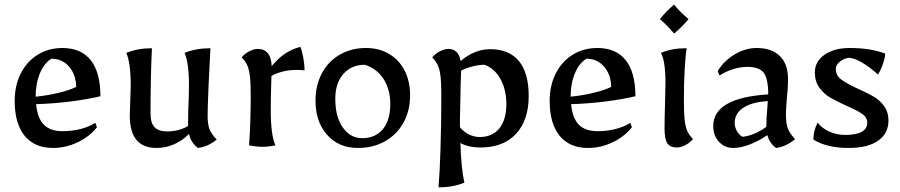

<svg xmlns="http://www.w3.org/2000/svg" viewBox="-20 -624 3864 824"><path d="M43 -191Q43 -257 69 -308.5Q95 -360 141.5 -389Q188 -418 248 -418Q328 -418 369.5 -365.5Q411 -313 411 -211Q358 -198 283 -188.5Q208 -179 135 -177Q141 -116 168.5 -88.5Q196 -61 249 -61Q290 -61 326.5 -70.5Q363 -80 389 -97L396 -78Q365 -38 313.5 -13.5Q262 11 208 11Q128 11 85.5 -41.5Q43 -94 43 -191ZM307 -251Q306 -304 276.5 -338Q247 -372 201 -372Q170 -354 151.5 -310Q133 -266 133 -209Q183 -214 231 -225.5Q279 -237 307 -251Z M537 -127 539 -190 541 -257Q541 -355 522 -397Q571 -417 632 -417Q626 -295 626 -137Q626 -97 643 -78.5Q660 -60 698 -60Q747 -60 787 -83Q787 -150 790 -202L791 -257Q791 -355 772 -397Q821 -417 883 -417Q879 -348 875 -253.5Q871 -159 871 -127Q871 -91 879 -70Q887 -49 910 -25Q874 5 830 11Q800 -10 791 -49Q764 -21 727.5 -5Q691 11 652 11Q537 11 537 -127Z M1049 0Q1056 -100 1056 -213Q1056 -268 1052.5 -297Q1049 -326 1041.5 -343Q1034 -360 1017 -378Q1033 -396 1052 -405Q1071 -414 1086 -414Q1143 -414 1146 -340Q1172 -372 1201.5 -392.5Q1231 -413 1269 -423Q1276 -407 1281.5 -377Q1287 -347 1287 -322Q1275 -324 1253 -324Q1221 -324 1192 -316.5Q1163 -309 1145 -298L1144 -267Q1142 -201 1142 -150Q1142 -45 1162 0Q1132 6 1107 6Q1082 6 1049 0Z M1334 -192Q1334 -258 1361.5 -309.5Q1389 -361 1438.5 -389.5Q1488 -418 1551 -418Q1607 -418 1650 -392.5Q1693 -367 1716.5 -321Q1740 -275 1740 -215Q1740 -149 1711.5 -97.5Q1683 -46 1632 -17.5Q1581 11 1516 11Q1434 11 1384 -45Q1334 -101 1334 -192ZM1655 -178Q1655 -240 1626 -285Q1597 -330 1546 -346Q1488 -346 1453.5 -306.5Q1419 -267 1419 -200Q1419 -122 1451.5 -76.5Q1484 -31 1534 -31Q1591 -31 1623 -69.5Q1655 -108 1655 -178Z M1874 -213Q1874 -268 1870.5 -297Q1867 -326 1859.5 -343Q1852 -360 1835 -378Q1851 -396 1870 -405Q1889 -414 1904 -414Q1948 -414 1957 -362Q1984 -386 2017 -399.5Q2050 -413 2083 -413Q2165 -413 2207 -362Q2249 -311 2249 -212Q2249 -108 2194.5 -49.5Q2140 9 2042 9Q1991 9 1956 -10Q1959 99 1973 160Q1924 180 1862 180Q1867 122 1870.5 15Q1874 -92 1874 -213ZM2153 -177Q2153 -239 2128 -284.5Q2103 -330 2060 -346Q2035 -346 2008 -339Q1981 -332 1959 -321Q1959 -304 1957 -262Q1954 -133 1954 -112V-78Q1970 -58 1992.5 -47Q2015 -36 2039 -36Q2093 -36 2123 -73Q2153 -110 2153 -177Z M2339 -191Q2339 -257 2365 -308.5Q2391 -360 2437.5 -389Q2484 -418 2544 -418Q2624 -418 2665.5 -365.5Q2707 -313 2707 -211Q2654 -198 2579 -188.5Q2504 -179 2431 -177Q2437 -116 2464.5 -88.5Q2492 -61 2545 -61Q2586 -61 2622.5 -70.5Q2659 -80 2685 -97L2692 -78Q2661 -38 2609.5 -13.5Q2558 11 2504 11Q2424 11 2381.5 -41.5Q2339 -94 2339 -191ZM2603 -251Q2602 -304 2572.5 -338Q2543 -372 2497 -372Q2466 -354 2447.5 -310Q2429 -266 2429 -209Q2479 -214 2527 -225.5Q2575 -237 2603 -251Z M2832 -73Q2832 -110 2834 -178Q2836 -242 2836 -272Q2836 -313 2831 -347.5Q2826 -382 2816 -397Q2844 -408 2869.5 -412.5Q2895 -417 2927 -417Q2922 -388 2918.5 -327.5Q2915 -267 2915 -192Q2915 -137 2918.5 -108Q2922 -79 2929.5 -62Q2937 -45 2954 -27Q2938 -9 2919 0Q2900 9 2885 9Q2856 9 2844 -9Q2832 -27 2832 -73ZM2812 -542Q2842 -579 2873 -604Q2901 -570 2935 -542Q2907 -508 2873 -480Q2846 -513 2812 -542Z M3041 -83Q3041 -204 3277 -219Q3277 -285 3258 -311Q3239 -337 3188 -337Q3157 -337 3125.5 -327Q3094 -317 3068 -300L3060 -319Q3087 -363 3133 -390.5Q3179 -418 3227 -418Q3292 -418 3327 -383.5Q3362 -349 3362 -284Q3362 -248 3357 -203Q3353 -155 3353 -132Q3353 -94 3361 -73Q3369 -52 3392 -27Q3355 5 3311 11Q3284 -7 3273 -44Q3237 -19 3198 -4Q3159 11 3126 11Q3090 11 3065.5 -15.5Q3041 -42 3041 -83ZM3269 -80V-85Q3269 -117 3272 -147L3275 -190Q3207 -186 3170 -161.5Q3133 -137 3133 -96Q3133 -79 3142 -62.5Q3151 -46 3166 -37Q3191 -39 3219 -51Q3247 -63 3269 -80Z M3471 -25Q3471 -44 3475 -61Q3479 -78 3489 -98Q3508 -73 3539.5 -59Q3571 -45 3607 -45Q3702 -45 3702 -98Q3702 -120 3680.5 -135Q3659 -150 3615 -169Q3571 -189 3544 -204.5Q3517 -220 3497 -247Q3477 -274 3477 -313Q3477 -360 3518.5 -389Q3560 -418 3627 -418Q3716 -418 3779 -394Q3779 -378 3770 -351.5Q3761 -325 3748 -304Q3712 -337 3678 -356.5Q3644 -376 3621 -376Q3597 -371 3582 -357.5Q3567 -344 3567 -328Q3567 -300 3590 -283Q3613 -266 3662 -243Q3703 -225 3729.5 -209.5Q3756 -194 3774.5 -168.5Q3793 -143 3793 -107Q3793 -51 3748.5 -20Q3704 11 3622 11Q3528 11 3471 -25Z"/></svg>

Font: Mirza
Style: Regular
Weight: 400
Designer: Arabic design by Kourosh Beigpour, Latin design by Eduardo Tunni, engineering by Lasse Fister
Version: Version 1.000